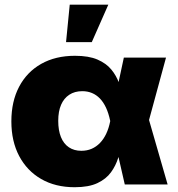

<svg xmlns="http://www.w3.org/2000/svg" viewBox="-20 -784 757 816"><path d="M297.4 11.7Q215.3 11.7 155 -23.2Q94.7 -58.1 61.5 -120.8Q28.3 -183.6 28.3 -268.1Q28.3 -353 61.3 -415.5Q94.2 -478 155 -512.5Q215.8 -546.9 298.8 -546.9Q357.4 -546.9 394.5 -530.8Q431.6 -514.6 453.1 -488.5Q474.6 -462.4 485.8 -430.9Q497.1 -399.4 503.4 -369.1H555.7L612.3 -277.8L692.4 0H510.3L448.2 -271Q441.4 -303.2 430.4 -326.7Q419.4 -350.1 404.5 -365.5Q389.6 -380.9 370.8 -388.7Q352.1 -396.5 329.6 -396.5Q297.4 -396.5 274.4 -381.3Q251.5 -366.2 239.5 -338.4Q227.5 -310.5 227.5 -270.5Q227.5 -230 239 -201.4Q250.5 -172.9 272.7 -158Q294.9 -143.1 325.7 -143.1Q349.6 -143.1 369.4 -151.6Q389.2 -160.2 404.8 -176.3Q420.4 -192.4 431.4 -215.6Q442.4 -238.8 448.2 -268.1L506.3 -539.1H685.5L611.8 -268.1L555.2 -177.7H499.5Q492.7 -146.5 482.4 -113.3Q472.2 -80.1 451.7 -51.8Q431.2 -23.4 394.3 -5.9Q357.4 11.7 297.4 11.7ZM260.7 -605 276.4 -764.2H440.4L370.1 -605Z"/></svg>

Font: Inter 18pt Black
Style: Regular
Weight: 900
Designer: Rasmus Andersson
Foundry: rsms
Version: Version 4.001;git-66647c0bb